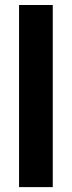

<svg xmlns="http://www.w3.org/2000/svg" viewBox="-20 -766 294 786"><path d="M196 -745.5V0H58V-745.5Z"/></svg>

Font: Lato 2
Style: Regular
Weight: 800
Designer: Lukasz Dziedzic with Adam Twardoch and Botio Nikoltchev
Foundry: tyPoland Lukasz Dziedzic
Version: Version 2.015; 2015-08-06; http://www.latofonts.com/